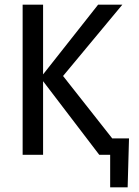

<svg xmlns="http://www.w3.org/2000/svg" viewBox="-20 -658 590 816"><path d="M457 -69.8 248 -335 500 -638.2H397L163.1 -341.8V-638.2H76.2V0H163.1V-313L401.9 0H448.2V138.2H522.5L528.3 -69.8Z"/></svg>

Font: CodeNewRoman Nerd Font Mono
Style: Regular
Weight: 400
Monospace: yes
Designer: Sam Radian
Foundry: Code New Roman
Version: Version 2.00 November 29, 2014;Nerd Fonts 3.2.1